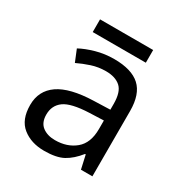

<svg xmlns="http://www.w3.org/2000/svg" viewBox="-161 -799 884 930"><g transform="rotate(30 280.5 -333.5)"><path d="M288 -545Q386 -545 433 -502Q480 -459 480 -365V0H416L399 -76H395Q360 -32 321.5 -11Q283 10 215 10Q142 10 94 -28.5Q46 -67 46 -149Q46 -229 109 -272.5Q172 -316 303 -320L394 -323V-355Q394 -422 365 -448Q336 -474 283 -474Q241 -474 203 -461.5Q165 -449 132 -433L105 -499Q140 -518 188 -531.5Q236 -545 288 -545ZM314 -259Q214 -255 175.5 -227Q137 -199 137 -148Q137 -103 164.5 -82Q192 -61 235 -61Q303 -61 348 -98.5Q393 -136 393 -214V-262ZM429 -677V-606H132V-677Z"/></g></svg>

Font: Noto Sans Gunjala Gondi
Style: Regular
Weight: 400
Designer: Ek Type
Foundry: Ek Type
Version: Version 1.004